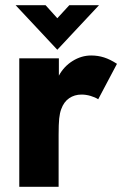

<svg xmlns="http://www.w3.org/2000/svg" viewBox="-20 -717 479 737"><path d="M54 -493H206V-426.5Q225 -462 258.8 -483Q292.5 -504 330 -504Q356 -504 379.5 -496.5Q403 -489 429 -472L357 -336Q345.5 -343.5 327.8 -348.8Q310 -354 293 -354Q266 -354 245.5 -340Q225 -326 215 -298Q209.5 -283.5 207.2 -261.8Q205 -240 205 -199V0H54ZM40 -697H155L200 -647L246 -697H360L200 -526Z"/></svg>

Font: HK Grotesk Black
Style: Regular
Weight: 900
Designer: Alfredo Marco Pradil
Foundry: Hanken Design Co.
Version: Version 3.001